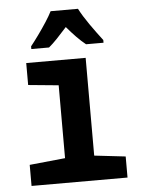

<svg xmlns="http://www.w3.org/2000/svg" viewBox="-54 -809 638 853"><g transform="rotate(-5 265.0 -383.0)"><path d="M52 0V-94L211 -110V-435L76 -448V-546H341V-110L480 -94V0ZM104 -618Q120 -638 139.5 -665Q159 -692 176.5 -719Q194 -746 204 -766H326Q343 -733 371 -693Q399 -653 426 -618V-606H348Q328 -622 307.5 -643Q287 -664 265 -690Q242 -664 221 -642Q200 -620 183 -606H104Z"/></g></svg>

Font: Noto Sans Mono Condensed
Style: Bold
Weight: 700
Width: 3
Designer: Monotype Design Team
Foundry: Monotype Imaging Inc.
Version: Version 2.014